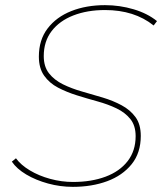

<svg xmlns="http://www.w3.org/2000/svg" viewBox="-20 -723 641 746"><path d="M263 3Q214 3 166.5 -10Q119 -23 82 -45Q45 -67 26 -95L42 -108Q61 -82 96 -61Q131 -40 175 -28Q219 -16 264 -16Q335 -16 390 -36.5Q445 -57 476 -97Q507 -137 507 -194Q507 -235 486.5 -260.5Q466 -286 432.5 -302Q399 -318 359 -329Q319 -340 279 -352.5Q239 -365 205.5 -382.5Q172 -400 151.5 -429Q131 -458 131 -503Q131 -568 165 -612.5Q199 -657 257 -680Q315 -703 388 -703Q445 -703 499 -687Q553 -671 590 -641L577 -624Q502 -684 388 -684Q319 -684 265 -663Q211 -642 180.5 -602Q150 -562 150 -505Q150 -464 170.5 -438Q191 -412 224.5 -395.5Q258 -379 298.5 -367.5Q339 -356 379 -344Q419 -332 452.5 -314Q486 -296 506.5 -268Q527 -240 527 -195Q527 -129 491.5 -85Q456 -41 396.5 -19Q337 3 263 3Z"/></svg>

Font: Montserrat Thin
Style: Italic
Weight: 100
Italic angle: -11.3°
Designer: Julieta Ulanovsky
Foundry: Julieta Ulanovsky
Version: Version 9.000; ttfautohint (v1.8.4.7-5d5b)